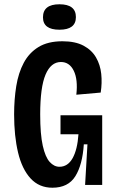

<svg xmlns="http://www.w3.org/2000/svg" viewBox="-20 -865 546 898"><path d="M225 13Q163 13 123 -30.5Q83 -74 64.5 -151.5Q46 -229 46 -330Q46 -400 56 -462Q66 -524 91 -571Q116 -618 160 -645Q204 -672 272 -672Q332 -672 370.5 -651.5Q409 -631 429 -596.5Q449 -562 453.5 -519.5Q458 -477 451 -432L337 -422Q345 -493 325 -534Q305 -575 265 -575Q218 -575 193 -516Q168 -457 168 -330Q168 -237 180 -183.5Q192 -130 212.5 -107.5Q233 -85 258 -85Q297 -85 319.5 -125Q342 -165 347 -237H263V-326H458V-228V0H378L389 -190H372Q366 -95 332.5 -41Q299 13 225 13ZM258 -726Q181 -726 181 -784Q181 -845 258 -845Q335 -845 335 -785Q335 -726 258 -726Z"/></svg>

Font: Bricolage Grotesque 10pt Condensed SemiBold
Style: Regular
Weight: 600
Width: 3
Designer: Mathieu Triay
Foundry: Atelier Triay
Version: Version 1.000; ttfautohint (v1.8.4.7-5d5b);gftools[0.9.32]